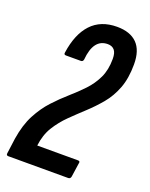

<svg xmlns="http://www.w3.org/2000/svg" viewBox="-127 -730 626 799"><g transform="rotate(20 185.5 -330.5)"><path d="M10 0Q0 0 2 -11L11 -78Q21 -142 44.5 -186.5Q68 -231 98.5 -264Q129 -297 160.5 -324.5Q192 -352 219 -380.5Q246 -409 263 -444.5Q280 -480 280 -529Q280 -556 269.5 -568Q259 -580 240 -580Q177 -580 169 -486Q167 -476 158 -476H92Q82 -476 84 -486Q96 -571 138 -616Q180 -661 252 -661Q310 -661 340.5 -630.5Q371 -600 371 -538Q371 -476 354 -431.5Q337 -387 309 -353.5Q281 -320 249.5 -291Q218 -262 188 -232.5Q158 -203 136 -167.5Q114 -132 108 -83H288Q299 -83 296 -73L287 -11Q285 0 275 0Z"/></g></svg>

Font: Sofia Sans Extra Condensed SemiBold
Style: Italic
Weight: 600
Italic angle: -9°
Designer: Botio Nikoltchev, Ani Petrova
Foundry: lettersoup
Version: Version 4.101